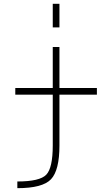

<svg xmlns="http://www.w3.org/2000/svg" viewBox="-20 -772 583 1011"><path d="M257.8 -627.9V-752H293V-627.9ZM60.5 -273.4V-308.6H257.8V-524.4H293V-308.6H490.2V-273.4H293V-5.9Q293 125 248.5 171.9Q204.1 218.8 71.3 218.8V183.6Q189.5 183.6 223.6 147.9Q257.8 112.3 257.8 -5.9V-273.4Z"/></svg>

Font: Gen Shin Gothic ExtraLight
Style: Regular
Weight: 100
Designer: [Source Han Sans]
Ryoko NISHIZUKA  (kana & ideographs); Paul D. Hunt (Latin, Greek & Cyrillic); Wenlong ZHANG  (bopomofo
Version: Version 1.002.20150607